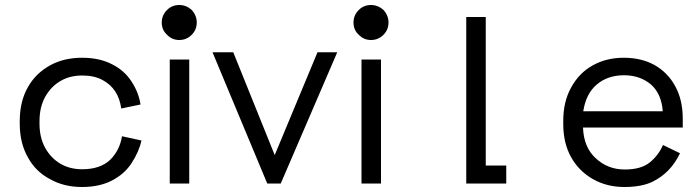

<svg xmlns="http://www.w3.org/2000/svg" viewBox="-20 -734 2790 768"><path d="M506 -81Q478 -38 428 -12Q378 14 308 14Q236 14 181 -17Q123 -47 92 -104Q59 -161 59 -239V-250Q59 -329 92 -386Q123 -441 181 -473Q236 -503 308 -503Q378 -503 428 -477Q478 -452 506 -408Q535 -364 542 -316L465 -300Q454 -380 390 -414Q357 -432 309 -432Q259 -432 222 -410Q184 -388 161 -347Q138 -306 138 -249V-240Q138 -183 161 -142Q184 -101 222 -79Q259 -57 309 -57Q381 -57 421 -95Q459 -133 468 -189L546 -172Q536 -127 506 -81Z M627 -644Q627 -673 648 -694Q668 -714 697 -714Q725 -714 747 -694Q767 -672 767 -644Q767 -615 747 -595Q726 -574 697 -574Q668 -574 648 -595Q627 -614 627 -644ZM659 0V-72V-424V-496H737V-72V0Z M1103 0H1049L830 -525H913L1086 -96L1069 -90L1250 -525H1329Z M1394 -644Q1394 -673 1415 -694Q1435 -714 1464 -714Q1492 -714 1514 -694Q1534 -672 1534 -644Q1534 -615 1514 -595Q1493 -574 1464 -574Q1435 -574 1415 -595Q1394 -614 1394 -644ZM1426 0V-72V-424V-496H1504V-72V0Z M1845 0V-72V-594V-666H1923V-72H2005V0Z M2590 -7Q2546 14 2477 14Q2407 14 2351 -18Q2295 -50 2264 -106Q2233 -162 2233 -238V-250Q2233 -327 2264 -383Q2296 -442 2350 -472Q2405 -503 2475 -503Q2545 -503 2598 -474Q2652 -443 2681 -389Q2711 -334 2711 -260V-224H2312Q2315 -144 2363 -101Q2411 -56 2479 -56Q2545 -56 2580 -85Q2614 -113 2632 -154L2700 -121Q2663 -43 2590 -7ZM2313 -289H2631Q2626 -358 2585 -395Q2541 -433 2476 -433Q2410 -433 2366 -395Q2324 -359 2313 -289Z"/></svg>

Font: Rilu
Style: Regular
Weight: 500
Designer: Alí Sinisterra
Foundry: Alí Sinisterra
Version: 0.1